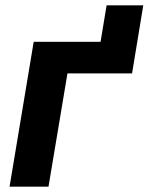

<svg xmlns="http://www.w3.org/2000/svg" viewBox="-20 -703 624 723"><path d="M162.6 0H16L106.9 -545.5H358.7L381.4 -682.9H519.5L477.3 -426.5H234Z"/></svg>

Font: Linik Sans
Style: Bold Italic
Weight: 700
Italic angle: 9°
Designer: Fonts by Rasmus Andersson / Changes by Cristiano Sobral with parts from Marc Monis
Foundry: rsms
Version: Version 3.020; ttfautohint (v1.6)